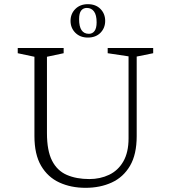

<svg xmlns="http://www.w3.org/2000/svg" viewBox="-20 -890 819 920"><path d="M390 10Q320 10 264.5 -15.5Q209 -41 177 -95.5Q145 -150 145 -238V-618L65 -635V-660H285V-635L205 -618V-252Q205 -168 229.5 -120Q254 -72 300 -52Q346 -32 408 -32Q460 -32 503 -52.5Q546 -73 571 -116.5Q596 -160 596 -227V-620L496 -635V-660H714V-635L635 -619V-238Q635 -150 603 -95.5Q571 -41 515.5 -15.5Q460 10 390 10ZM401 -710Q364 -710 341 -733Q318 -756 318 -790Q318 -824 341 -847Q364 -870 401 -870Q439 -870 461.5 -847Q484 -824 484 -790Q484 -756 461.5 -733Q439 -710 401 -710ZM406 -728Q423 -728 433 -741.5Q443 -755 443 -783Q443 -818 430.5 -835Q418 -852 396 -852Q379 -852 369 -839.5Q359 -827 359 -798Q359 -728 406 -728Z"/></svg>

Font: Spectral SC ExtraLight
Style: Regular
Weight: 275
Designer: Jean-Baptiste Levee
Foundry: Production Type
Version: Version 2.001